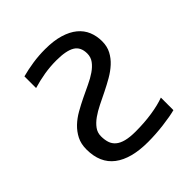

<svg xmlns="http://www.w3.org/2000/svg" viewBox="-180 -774 909 909"><g transform="rotate(-45 275.0 -319.0)"><path d="M64 -172.9Q64 -209.5 77.9 -237.1Q91.8 -264.6 114.5 -286.4Q137.2 -308.1 166.5 -324.7Q195.8 -341.3 226.1 -356Q256.3 -370.6 285.6 -384.3Q314.9 -397.9 337.6 -413.6Q360.4 -429.2 374.3 -448Q388.2 -466.8 388.2 -491.2Q388.2 -535.2 357.4 -553.5Q326.7 -571.8 261.2 -571.8Q239.3 -571.8 219.2 -570.1Q199.2 -568.4 179.7 -565.2Q160.2 -562 140.9 -557.4Q121.6 -552.7 101.1 -546.9V-625Q137.7 -634.8 178 -640.9Q218.3 -647 261.2 -647Q318.4 -647 359.6 -634.5Q400.9 -622.1 427.5 -600.1Q454.1 -578.1 466.6 -547.9Q479 -517.6 479 -482.4Q479 -448.2 465.1 -421.9Q451.2 -395.5 428.5 -374.8Q405.8 -354 377 -337.4Q348.1 -320.8 317.9 -305.9Q287.6 -291 258.8 -276.9Q230 -262.7 207.3 -246.6Q184.6 -230.5 170.7 -211.4Q156.7 -192.4 156.7 -168Q156.7 -144 162.8 -125.5Q168.9 -106.9 184.1 -94Q199.2 -81.1 224.9 -74.5Q250.5 -67.9 289.1 -67.9Q347.7 -67.9 398.9 -75.7Q450.2 -83.5 486.8 -97.2V-13.2Q470.2 -8.8 447.8 -4.9Q425.3 -1 399.9 2.2Q374.5 5.4 347.7 7.1Q320.8 8.8 295.4 8.8Q183.1 8.8 123.5 -36.4Q64 -81.5 64 -172.9Z"/></g></svg>

Font: Code New Roman
Style: Regular
Weight: 400
Monospace: yes
Designer: Sam Radian
Foundry: Code New Roman
Version: Version 2.00 November 29, 2014